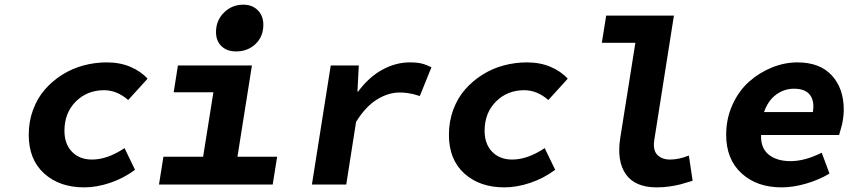

<svg xmlns="http://www.w3.org/2000/svg" viewBox="-20 -790 3638 822"><path d="M340.8 12.2Q234.4 12.2 168.7 -47.6Q103 -107.4 103 -212.9Q103 -270 121.6 -320.1Q140.1 -370.1 172.1 -406.7Q204.1 -443.4 246.3 -470Q288.6 -496.6 337.4 -509.8Q386.2 -522.9 437 -522.9Q493.2 -522.9 538.1 -503.9Q583 -484.9 611.8 -453.1L528.8 -361.8Q480.5 -403.8 425.8 -403.8Q353 -403.8 304.4 -355.2Q255.9 -306.6 255.9 -230Q255.9 -173.8 288.1 -140.4Q320.3 -106.9 374 -106.9Q439.5 -106.9 513.2 -155.8L558.1 -63Q508.8 -26.4 451.2 -7.1Q393.6 12.2 340.8 12.2Z M990.7 -569.8Q951.7 -569.8 928.2 -592.3Q904.8 -614.7 904.8 -652.8Q904.8 -702.6 939 -736.3Q973.1 -770 1021.5 -770Q1060.1 -770 1083.7 -746.1Q1107.4 -722.2 1107.4 -684.1Q1107.4 -633.3 1074 -601.6Q1040.5 -569.8 990.7 -569.8ZM660.6 0 679.7 -119.1H849.6L893.6 -395H723.6L741.7 -509.8H1058.6L996.6 -119.1H1166.5L1147.5 0Z M1315.4 0 1396 -509.8H1516.1L1510.3 -397.9H1513.2Q1558.6 -459.5 1616.2 -491.2Q1673.8 -522.9 1734.4 -522.9Q1765.1 -522.9 1784.9 -518.1Q1804.7 -513.2 1827.1 -502L1777.3 -378.9Q1756.3 -385.3 1748.8 -387.2Q1741.2 -389.2 1725.1 -391.6Q1709 -394 1691.4 -394Q1642.1 -394 1593.5 -363.8Q1544.9 -333.5 1504.4 -268.1L1462.4 0Z M2139.6 12.2Q2033.2 12.2 1967.5 -47.6Q1901.9 -107.4 1901.9 -212.9Q1901.9 -270 1920.4 -320.1Q1939 -370.1 1970.9 -406.7Q2002.9 -443.4 2045.2 -470Q2087.4 -496.6 2136.2 -509.8Q2185.1 -522.9 2235.8 -522.9Q2292 -522.9 2336.9 -503.9Q2381.8 -484.9 2410.6 -453.1L2327.6 -361.8Q2279.3 -403.8 2224.6 -403.8Q2151.9 -403.8 2103.3 -355.2Q2054.7 -306.6 2054.7 -230Q2054.7 -173.8 2086.9 -140.4Q2119.1 -106.9 2172.9 -106.9Q2238.3 -106.9 2312 -155.8L2356.9 -63Q2307.6 -26.4 2250 -7.1Q2192.4 12.2 2139.6 12.2Z M2791.5 12.2Q2699.2 12.2 2659.7 -43.7Q2620.1 -99.6 2635.3 -198.2L2700.2 -606.9H2556.6L2575.2 -723.1H2865.2L2781.2 -190.9Q2774.4 -147 2794.2 -127Q2814 -106.9 2848.6 -106.9Q2886.2 -106.9 2929.2 -124L2945.3 -16.1Q2910.6 -5.4 2893.1 -0.7Q2875.5 3.9 2848.1 8.1Q2820.8 12.2 2791.5 12.2Z M3326.2 12.2Q3220.2 12.2 3154.5 -48.1Q3088.9 -108.4 3088.9 -212.9Q3088.9 -282.2 3116 -341.8Q3143.1 -401.4 3186.8 -440.2Q3230.5 -479 3284.7 -501Q3338.9 -522.9 3394 -522.9Q3490.2 -522.9 3541.3 -467Q3592.3 -411.1 3592.3 -320.8Q3592.3 -302.2 3589.6 -283.2Q3586.9 -264.2 3584.2 -253.9Q3581.5 -243.7 3577.1 -228.5Q3572.8 -213.4 3572.3 -211.9H3238.3Q3236.3 -155.8 3271.2 -127.9Q3306.2 -100.1 3364.3 -100.1Q3425.8 -100.1 3498 -136.2L3531.2 -46.9Q3485.4 -19.5 3430.4 -3.7Q3375.5 12.2 3326.2 12.2ZM3251 -310.1H3460Q3467.8 -356.9 3447.8 -383.5Q3427.7 -410.2 3378.9 -410.2Q3337.4 -410.2 3302.7 -384.8Q3268.1 -359.4 3251 -310.1Z"/></svg>

Font: Office Code Pro Bold Italic
Style: Regular
Weight: 700
Italic angle: -9°
Designer: Nathan Rutzky & Paul D. Hunt
Foundry: Adobe Systems Incorporated
Version: Version 1.004;PS 001.004;hotconv 1.0.70;makeotf.lib2.5.58329